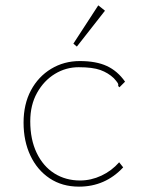

<svg xmlns="http://www.w3.org/2000/svg" viewBox="-20 -686 540 717"><path d="M275 11Q212 11 165.5 -20Q119 -51 93.5 -105Q68 -159 68 -228Q68 -297 95.5 -348.5Q123 -400 171 -429Q219 -458 278 -458Q339 -458 379 -439.5Q419 -421 447 -381L426 -360L421 -365Q423 -370 419.5 -376Q416 -382 405 -394Q384 -414 355 -424.5Q326 -435 274 -435Q226 -435 185 -410Q144 -385 118.5 -339.5Q93 -294 93 -233Q93 -165 117 -115Q141 -65 183 -38.5Q225 -12 279 -12Q320 -12 358.5 -30Q397 -48 425 -80L440 -61Q373 11 275 11ZM267 -512 254 -523 347 -666 372 -646Z"/></svg>

Font: Inconsolata ExtraLight
Style: Regular
Weight: 200
Monospace: yes
Designer: Raph Levien, Cyreal, Brenton Simpson
Foundry: Raph Levien, Cyreal, Google
Version: Version 3.001; ttfautohint (v1.8.2.53-6de2)